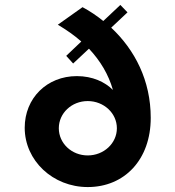

<svg xmlns="http://www.w3.org/2000/svg" viewBox="-20 -747 710 777"><path d="M467 -727 398 -662C372 -683 344 -702 314 -718L214 -647C249 -626 281 -604 309 -579L248 -521L276 -490L340 -550C386 -501 419 -446 437 -383C405 -415 355 -439 291 -439C170 -439 80 -350 80 -230C80 -97 194 10 335 10C484 10 590 -101 590 -270C590 -421 526 -545 430 -635L496 -697ZM335 -118C270 -118 218 -167 218 -228C218 -289 270 -338 335 -338C400 -338 453 -289 453 -228C453 -167 400 -118 335 -118Z"/></svg>

Font: Gully SemiBold
Style: Regular
Weight: 600
Designer: jaikishan Patel
Foundry: MagicType
Version: Version 1.000;Glyphs 3.2 (3242)